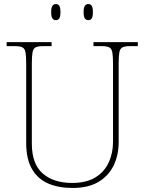

<svg xmlns="http://www.w3.org/2000/svg" viewBox="-20 -923 719 953"><path d="M340 10Q271 10 219.5 -12Q168 -34 139 -83.5Q110 -133 110 -214V-606Q110 -645 106.5 -663.5Q103 -682 91 -688Q79 -694 54 -694H13V-714H236V-694H194Q169 -694 157 -688Q145 -682 141.5 -663.5Q138 -645 138 -606V-210Q138 -110 191.5 -62.5Q245 -15 338 -15Q409 -15 453.5 -42.5Q498 -70 519.5 -116.5Q541 -163 541 -219V-606Q541 -645 537.5 -663.5Q534 -682 522 -688Q510 -694 485 -694H444V-714H664V-694H625Q600 -694 588 -688Q576 -682 572.5 -663.5Q569 -645 569 -606V-218Q569 -153 544 -101.5Q519 -50 468.5 -20Q418 10 340 10ZM418 -823Q408 -823 401.5 -831Q395 -839 395 -863Q395 -886 401.5 -894.5Q408 -903 418 -903Q429 -903 435 -894.5Q441 -886 441 -863Q441 -839 435 -831Q429 -823 418 -823ZM257 -823Q247 -823 240.5 -831Q234 -839 234 -863Q234 -886 240.5 -894.5Q247 -903 257 -903Q268 -903 274 -894.5Q280 -886 280 -863Q280 -839 274 -831Q268 -823 257 -823Z"/></svg>

Font: Noto Serif Lao Thin
Style: Regular
Weight: 250
Designer: Monotype Design Team
Foundry: Monotype Imaging Inc.
Version: Version 2.003